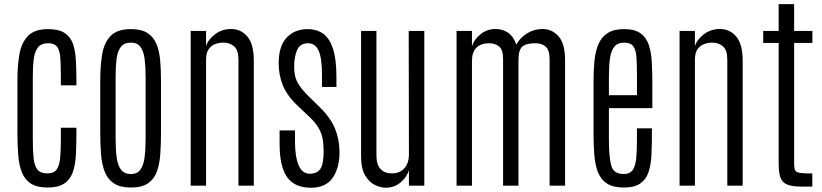

<svg xmlns="http://www.w3.org/2000/svg" viewBox="-20 -879 3894 909"><path d="M204.1 8.8Q154.3 8.8 125.5 -10.3Q96.7 -29.3 83.3 -64Q69.8 -98.6 66.2 -145.8Q62.5 -192.9 62.5 -249.5V-502Q62.5 -568.4 72 -622.6Q81.5 -676.8 112.5 -709Q143.6 -741.2 207.5 -741.2Q257.3 -741.2 284.9 -723.6Q312.5 -706.1 324.5 -673.6Q336.4 -641.1 339.1 -596.4Q341.8 -551.8 341.8 -498V-475.1H268.1V-520Q268.1 -571.3 265.6 -605.5Q263.2 -639.6 250.7 -657Q238.3 -674.3 208 -674.3Q175.3 -674.3 159.9 -654.8Q144.5 -635.3 139.9 -599.9Q135.3 -564.5 135.3 -516.1V-222.2Q135.3 -165.5 139.2 -129.2Q143.1 -92.8 157.7 -75.4Q172.4 -58.1 204.6 -58.1Q235.4 -58.1 248.5 -77.1Q261.7 -96.2 264.9 -132.1Q268.1 -168 268.1 -219.2V-274.4H341.8V-252.4Q341.8 -195.3 339.4 -147.5Q336.9 -99.6 325 -64.7Q313 -29.8 284.7 -10.5Q256.3 8.8 204.1 8.8Z M600.1 8.8Q549.3 8.8 520 -10.3Q490.7 -29.3 476.6 -64.2Q462.4 -99.1 458.5 -146.7Q454.6 -194.3 454.6 -251.5V-497.1Q454.6 -565.9 463.6 -621.3Q472.7 -676.8 503.7 -709Q534.7 -741.2 600.1 -741.2Q649.4 -741.2 678.2 -722.7Q707 -704.1 720.7 -670.9Q734.4 -637.7 738.3 -593.3Q742.2 -548.8 742.2 -497.1V-251.5Q742.2 -195.3 738.8 -147.9Q735.4 -100.6 722.2 -65.4Q709 -30.3 680.2 -10.7Q651.4 8.8 600.1 8.8ZM600.1 -55.2Q630.4 -55.2 645.3 -76.7Q660.2 -98.1 664.8 -136.5Q669.4 -174.8 669.4 -226.1V-514.2Q669.4 -562.5 664.8 -599.1Q660.2 -635.7 645.5 -656.5Q630.9 -677.2 600.1 -677.2Q567.4 -677.2 551.8 -656.5Q536.1 -635.7 531.7 -599.1Q527.3 -562.5 527.3 -514.2V-226.1Q527.3 -174.8 532 -136.5Q536.6 -98.1 552.2 -76.7Q567.9 -55.2 600.1 -55.2Z M882.8 0V-732.4H955.6V-660.6Q965.3 -691.9 998 -716.8Q1030.8 -741.7 1073.7 -741.7Q1121.1 -741.7 1151.4 -705.8Q1181.6 -669.9 1181.6 -591.3V0H1108.9V-597.2Q1108.9 -642.1 1088.1 -659.7Q1067.4 -677.2 1038.1 -677.2Q1018.1 -677.2 999 -670.4Q980 -663.6 967.8 -646Q955.6 -628.4 955.6 -595.7V0Z M1452.1 9.8Q1375.5 9.8 1339.6 -39.8Q1303.7 -89.4 1303.7 -198.7V-261.7H1376.5V-211.4Q1376.5 -137.2 1393.8 -96.9Q1411.1 -56.6 1445.8 -56.6Q1481.4 -56.6 1496.8 -79.6Q1512.2 -102.5 1512.2 -163.1Q1512.2 -190.4 1508.5 -216.3Q1504.9 -242.2 1490.5 -269.3Q1476.1 -296.4 1443.4 -327.1L1389.2 -378.4Q1338.9 -425.8 1319.1 -474.9Q1299.3 -523.9 1299.3 -579.1Q1299.3 -661.1 1337.4 -701.2Q1375.5 -741.2 1437 -741.2Q1478 -741.2 1508.5 -720.5Q1539.1 -699.7 1555.9 -649.9Q1572.8 -600.1 1572.8 -513.2V-467.3H1504.4V-526.4Q1504.4 -603.5 1488.5 -638.9Q1472.7 -674.3 1438.5 -674.3Q1401.4 -674.3 1387 -642.8Q1372.6 -611.3 1372.6 -561.5Q1372.6 -539.1 1377.4 -518.3Q1382.3 -497.6 1397.2 -474.6Q1412.1 -451.7 1442.4 -421.9L1493.7 -371.6Q1545.4 -321.3 1566.4 -269.3Q1587.4 -217.3 1587.4 -158.7Q1587.4 -84 1554.9 -37.1Q1522.5 9.8 1452.1 9.8Z M1805.2 9.8Q1782.2 9.8 1755.1 -3.2Q1728 -16.1 1708.7 -48.6Q1689.5 -81.1 1689.5 -139.2V-732.4H1762.2V-142.6Q1762.2 -99.6 1781.7 -78.9Q1801.3 -58.1 1834 -58.1Q1872.6 -58.1 1894.3 -82.3Q1916 -106.4 1916 -147.9L1915 -732.4H1988.8V0H1916V-73.2Q1907.2 -42 1877.4 -16.1Q1847.7 9.8 1805.2 9.8Z M2141.6 0V-732.4H2214.4V-659.7Q2223.6 -690.9 2254.2 -716.3Q2284.7 -741.7 2326.2 -741.7Q2360.8 -741.7 2386.5 -723.4Q2412.1 -705.1 2424.3 -667.5Q2441.9 -700.2 2475.1 -720.9Q2508.3 -741.7 2548.3 -741.7Q2593.8 -741.7 2624.5 -706.8Q2655.3 -671.9 2655.3 -594.2V0H2582V-598.6Q2582 -642.1 2563.5 -658.2Q2544.9 -674.3 2515.1 -674.3Q2470.2 -674.3 2452.4 -658Q2434.6 -641.6 2434.6 -594.2V0H2361.8V-598.6Q2361.8 -643.6 2343 -658.9Q2324.2 -674.3 2295.4 -674.3Q2256.8 -674.3 2235.6 -653.3Q2214.4 -632.3 2214.4 -590.3V0Z M2933.1 8.8Q2882.8 8.8 2853.8 -10Q2824.7 -28.8 2811 -63.5Q2797.4 -98.1 2793.7 -145.5Q2790 -192.9 2790 -249.5V-495.1Q2790 -546.9 2794.4 -591.6Q2798.8 -636.2 2813.2 -669.9Q2827.6 -703.6 2856.7 -722.4Q2885.7 -741.2 2935.1 -741.2Q2984.4 -741.2 3011.7 -721.9Q3039.1 -702.6 3051 -668.2Q3063 -633.8 3065.7 -588.1Q3068.4 -542.5 3068.4 -489.3V-367.2H2862.8V-219.7Q2862.8 -135.7 2873.8 -95.5Q2884.8 -55.2 2932.1 -55.2Q2962.4 -55.2 2975.6 -74.5Q2988.8 -93.8 2992.2 -129.9Q2995.6 -166 2995.6 -216.8V-271.5H3066.4V-247.6Q3066.4 -191.9 3064.2 -145.3Q3062 -98.6 3050.3 -64Q3038.6 -29.3 3011 -10.3Q2983.4 8.8 2933.1 8.8ZM2862.8 -428.2H2995.6V-521.5Q2995.6 -571.8 2993.4 -606.4Q2991.2 -641.1 2978.8 -659.2Q2966.3 -677.2 2935.5 -677.2Q2903.8 -677.2 2888.2 -657.5Q2872.6 -637.7 2867.7 -601.8Q2862.8 -565.9 2862.8 -517.6Z M3197.3 0V-732.4H3270V-660.6Q3279.8 -691.9 3312.5 -716.8Q3345.2 -741.7 3388.2 -741.7Q3435.5 -741.7 3465.8 -705.8Q3496.1 -669.9 3496.1 -591.3V0H3423.3V-597.2Q3423.3 -642.1 3402.6 -659.7Q3381.8 -677.2 3352.5 -677.2Q3332.5 -677.2 3313.5 -670.4Q3294.4 -663.6 3282.2 -646Q3270 -628.4 3270 -595.7V0Z M3774.9 4.4Q3728 4.4 3704.8 -6.1Q3681.6 -16.6 3674.1 -40.8Q3666.5 -64.9 3666.5 -106V-675.8H3593.3V-732.4H3666.5V-859.4H3739.7V-732.4H3826.2V-675.8H3739.7V-102.1Q3739.7 -82.5 3744.4 -73Q3749 -63.5 3767.1 -60.5Q3785.2 -57.6 3825.7 -57.6V4.4Z"/></svg>

Font: Antonio Thin
Style: Regular
Weight: 250
Designer: Vernon Adams
Foundry: Vernon Adams
Version: Version 1.002